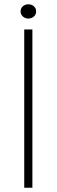

<svg xmlns="http://www.w3.org/2000/svg" viewBox="-20 -875 264 895"><path d="M93 0V-737.5H131V0ZM112 -788.5Q97.5 -788.5 86.8 -798Q76 -807.5 76 -822Q76 -836.5 86.8 -845.8Q97.5 -855 112 -855Q127 -855 137.8 -845.8Q148.5 -836.5 148.5 -822Q148.5 -807 137.8 -797.8Q127 -788.5 112 -788.5Z"/></svg>

Font: Epilogue ExtraLight
Style: Regular
Weight: 250
Designer: Tyler Finck
Foundry: Etcetera Type Co
Version: Version 2.112